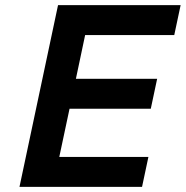

<svg xmlns="http://www.w3.org/2000/svg" viewBox="-20 -731 727 751"><path d="M207 -710.9H686.5L661.6 -593.8H313L276.9 -422.9H594.7L569.8 -305.7H252L211.9 -117.2H560.5L535.6 0H56.2Z"/></svg>

Font: Tuffy
Style: BoldItalic
Weight: 700
Italic angle: -12°
Designer: Thatcher Ulrich, Karoly Barta, Michael Everson
Version: Version 001.271